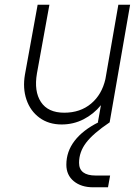

<svg xmlns="http://www.w3.org/2000/svg" viewBox="-20 -520 573 816"><path d="M137 -208Q124 -132 154 -86.5Q184 -41 253 -41Q321 -41 367 -79.5Q413 -118 428 -184L483 -500H533L446 0Q376 47 346 86.5Q316 126 316 172Q316 226 387 226H448L439 276H376Q325 276 293.5 250Q262 224 262 180Q262 124 297 78.5Q332 33 398 0H396L409 -73Q378 -35 335 -13Q292 9 242 9Q187 9 148 -19.5Q109 -48 92.5 -96.5Q76 -145 86 -203L140 -500H190Z"/></svg>

Font: Overused Grotesk Light
Style: Italic
Weight: 300
Italic angle: -10°
Version: Version 0.003